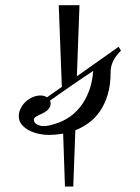

<svg xmlns="http://www.w3.org/2000/svg" viewBox="-20 -508 527 723"><path d="M269.5 -220.7Q294.4 -238.3 318.6 -255.4Q342.8 -272.5 363.8 -287.4Q384.8 -302.2 401.1 -313.7Q417.5 -325.2 426.8 -332L435.5 -317.4Q424.3 -306.2 416.7 -295.7Q409.2 -285.2 404.8 -275.1Q400.4 -265.1 398.4 -255.4Q396.5 -245.6 396.5 -235.4Q396.5 -187.5 385.5 -151.4Q374.5 -115.2 356.2 -88.9Q337.9 -62.5 314 -45.2Q290 -27.8 263.7 -17.6L255.9 194.3H224.6L217.8 -4.9Q203.1 -2.4 188.7 -1.2Q174.3 0 161.1 0Q145 0 125.7 -4.2Q106.4 -8.3 89.8 -16.8Q73.2 -25.4 62 -38.6Q50.8 -51.8 50.8 -70.3Q50.8 -85.4 57.6 -99.4Q64.5 -113.3 75.9 -124.3Q87.4 -135.3 102.3 -141.8Q117.2 -148.4 132.8 -148.4Q140.1 -148.4 146.5 -146.5Q152.8 -144.5 157.2 -141.6Q168.9 -150.4 183.6 -160.4Q198.2 -170.4 212.9 -180.7L201.2 -488.3H279.3ZM331.1 -241.2Q310.1 -227.1 291.7 -214.8Q273.4 -202.6 254.4 -189.5Q235.4 -176.3 214.4 -161.6Q193.4 -147 168 -128.9Q170.9 -124.5 170.9 -120.1Q170.9 -109.9 166.3 -102.3Q161.6 -94.7 154.5 -89.6Q147.5 -84.5 139.2 -80.6Q130.9 -76.7 123.8 -73.2Q116.7 -69.8 112.1 -66.2Q107.4 -62.5 107.4 -57.6Q107.4 -51.3 110.8 -46.6Q114.3 -42 119.6 -39.1Q125 -36.1 131.3 -34.7Q137.7 -33.2 143.6 -33.2Q155.3 -33.2 167.7 -36.1Q180.2 -39.1 191.4 -43Q216.8 -50.8 240.5 -66.7Q264.2 -82.5 283.2 -106.9Q302.2 -131.3 314.9 -164.6Q327.6 -197.8 331.1 -241.2Z"/></svg>

Font: Meie Script
Style: Regular
Weight: 400
Version: Version 1.001